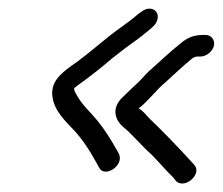

<svg xmlns="http://www.w3.org/2000/svg" viewBox="-20 -430 517 445"><path d="M456.6 -349H450.6C428.5 -349 413.5 -342.4 396.7 -328C375.5 -310.8 355 -291.9 335.3 -274C320.1 -261.7 314.8 -253.2 300.2 -239C287.9 -228.1 276.8 -216.6 265.6 -206C236.9 -180.3 246.6 -151.7 265.4 -136C287.5 -117.8 308.6 -91.6 329.9 -73C346.7 -56.4 365.4 -33.9 382.2 -18L388.3 -10C409.3 9.1 449.4 -27.4 430.1 -48L422.9 -56C392.4 -89.4 360.2 -122.9 326.8 -155C318.9 -163.4 311.1 -173.5 301.3 -179C312.5 -186.5 321.7 -198 332 -208C345.6 -221.9 349.9 -228.2 363.2 -239C383.2 -256.9 402.4 -275.8 423.6 -293C429.2 -297.5 432.3 -299 439 -299H445C458.2 -299 472.8 -310.8 475.8 -324C478.8 -337.2 469.8 -349 456.6 -349ZM326.2 -410C315.2 -410 306.6 -401.8 298.4 -396C281.5 -380.5 253.6 -362.8 235.3 -348L183.6 -306C174.6 -298.7 166.9 -292.7 160.5 -288C141 -273.8 108.9 -254.9 102.4 -227C100.4 -218.3 100.4 -209.7 102.4 -201C106.8 -174.8 128.8 -151.7 145.9 -134C169.2 -110.6 188.2 -80.9 204 -52L208.9 -43C220.9 -15.5 267.9 -45.4 255.9 -73L250.9 -82C237.4 -105.8 223.5 -128.6 206.1 -150C189.9 -170 170.6 -186.3 158.2 -209C155.2 -214.9 150.8 -219.9 152.2 -226C157.1 -230 161.9 -233.7 166.7 -237C190.3 -253.9 216.3 -274.3 238.9 -294C248.6 -301.3 256.3 -307.3 262 -312C273.4 -321.2 298 -338 308.5 -346.5L326.3 -361C334.2 -367.4 342.5 -374.5 345 -385.5C348.2 -399.4 340.1 -410 326.2 -410Z"/></svg>

Font: HoneyBee
Style: BookIt
Weight: 300
Foundry: Cannot Into Space Fonts
Version: Version 0.89